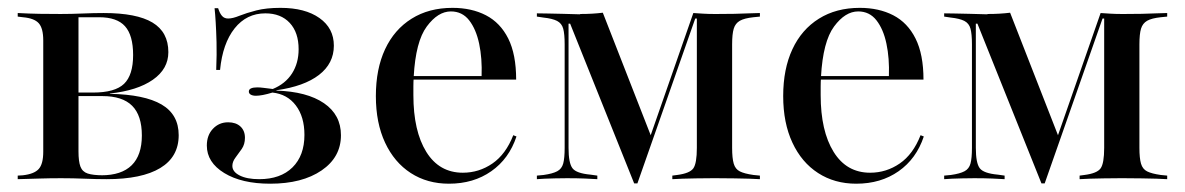

<svg xmlns="http://www.w3.org/2000/svg" viewBox="-20 -447 2956 479"><path d="M132.3 -2.4Q104.8 -2.4 79.4 -1.6Q54 -0.8 24.2 0V-8.9L37.1 -9.7Q65.3 -12.9 76.6 -25.4Q87.9 -37.9 87.9 -68.5V-346Q87.9 -376.6 76.6 -389.1Q65.3 -401.6 37.1 -404L24.2 -405.6V-414.5Q54 -412.9 79 -412.5Q104 -412.1 132.3 -412.1H130.6Q158.1 -412.1 185.9 -413.3Q213.7 -414.5 238.7 -414.5Q321 -414.5 360.5 -390.7Q400 -366.9 400 -316.9Q400 -275 361.3 -248Q322.6 -221 254 -213.7V-212.9Q340.3 -211.3 383.1 -186.3Q425.8 -161.3 425.8 -109.7Q425.8 -55.6 379.8 -27.8Q333.9 0 246 0Q220.2 0 191.1 -1.2Q162.1 -2.4 133.1 -2.4ZM175.8 -69.4Q175.8 -44.4 180.6 -31.5Q185.5 -18.5 198.8 -14.1Q212.1 -9.7 237.9 -9.7H233.1Q283.1 -9.7 308.5 -34.7Q333.9 -59.7 333.9 -108.9Q333.9 -158.9 309.7 -183.1Q285.5 -207.3 235.5 -207.3H152.4V-216.1H212.1Q266.9 -216.1 289.5 -237.9Q312.1 -259.7 312.1 -309.7Q312.1 -358.9 291.9 -381.5Q271.8 -404 227.4 -404H174.2L175.8 -405.6Z M654 11.3Q583.1 11.3 539.5 -15.3Q496 -41.9 496 -83.9Q496 -109.7 511.3 -125.8Q526.6 -141.9 549.2 -141.9Q568.5 -141.9 579.8 -131.5Q591.1 -121 591.1 -103.2Q591.1 -87.1 583.1 -75.4Q575 -63.7 567.3 -53.6Q559.7 -43.5 559.7 -33.1Q559.7 -18.5 577.8 -9.3Q596 0 626.6 0Q679.8 0 709.7 -29.4Q739.5 -58.9 739.5 -110.5Q739.5 -155.6 718.1 -183.9Q696.8 -212.1 659.7 -216.1Q646.8 -212.1 636.3 -210.1Q625.8 -208.1 618.5 -208.1Q610.5 -208.1 605.6 -210.9Q600.8 -213.7 600.8 -218.5Q600.8 -224.2 606.5 -226.6Q612.1 -229 621.8 -229Q629 -229 637.9 -227.8Q646.8 -226.6 660.5 -225Q691.9 -237.9 708.5 -263.7Q725 -289.5 725 -324.2Q725 -366.1 702.8 -389.9Q680.6 -413.7 641.9 -413.7Q595.2 -413.7 565.3 -376.2Q535.5 -338.7 529 -272.6H519.4Q521 -312.9 520.2 -341.9Q519.4 -371 518.1 -391.5Q516.9 -412.1 515.3 -426.6H524.2Q528.2 -413.7 533.9 -407.3Q539.5 -400.8 549.2 -400.8Q560.5 -400.8 577.4 -407.7Q594.4 -414.5 619.4 -421Q644.4 -427.4 679.8 -427.4Q741.1 -427.4 777 -402Q812.9 -376.6 812.9 -333.1Q812.9 -288.7 775.8 -260.1Q738.7 -231.5 669.4 -221.8V-221Q746 -218.5 788.3 -189.5Q830.6 -160.5 830.6 -109.7Q830.6 -54.8 782.3 -21.8Q733.9 11.3 654 11.3Z M1100 11.3Q1046 11.3 1004.8 -15.3Q963.7 -41.9 940.7 -91.1Q917.7 -140.3 917.7 -207.3Q917.7 -275 940.7 -324.2Q963.7 -373.4 1006.9 -400.4Q1050 -427.4 1108.9 -427.4Q1156.5 -427.4 1192.3 -408.9Q1228.2 -390.3 1248 -350.8Q1267.7 -311.3 1267.7 -248.4H978.2L977.4 -257.3H1181.5Q1183.1 -301.6 1175.4 -337.9Q1167.7 -374.2 1150.4 -396.4Q1133.1 -418.5 1104.8 -418.5Q1072.6 -418.5 1044.8 -381Q1016.9 -343.5 1012.1 -255.6V-254Q1011.3 -242.7 1011.3 -231.5Q1011.3 -220.2 1011.3 -209.7Q1011.3 -120.2 1043.5 -68.1Q1075.8 -16.1 1134.7 -16.1Q1175 -16.1 1208.5 -39.1Q1241.9 -62.1 1260.5 -109.7L1268.5 -106.5Q1250 -50.8 1205.6 -19.8Q1161.3 11.3 1100 11.3Z M1398.4 -78.2Q1398.4 -40.3 1408.1 -27.4Q1417.7 -14.5 1453.2 -11.3L1470.2 -8.9V0Q1458.9 -0.8 1439.1 -1.6Q1419.4 -2.4 1394.4 -2.4Q1378.2 -2.4 1364.1 -2Q1350 -1.6 1338.7 -1.2Q1327.4 -0.8 1319.4 0V-8.9L1336.3 -10.5Q1358.9 -13.7 1370.2 -19.8Q1381.5 -25.8 1385.1 -39.1Q1388.7 -52.4 1388.7 -78.2V-336.3Q1388.7 -362.1 1385.1 -375.4Q1381.5 -388.7 1369.8 -394.8Q1358.1 -400.8 1335.5 -403.2L1319.4 -405.6V-413.7Q1330.6 -413.7 1346.8 -413.3Q1362.9 -412.9 1383.5 -412.5Q1404 -412.1 1426.6 -411.3L1428.2 -412.1Q1443.5 -412.1 1457.3 -412.9Q1471 -413.7 1483.9 -415.3L1606.5 -101.6L1595.2 -86.3L1709.7 -414.5Q1721 -413.7 1734.3 -412.9Q1747.6 -412.1 1762.1 -412.1H1768.5Q1791.9 -412.1 1812.1 -412.5Q1832.3 -412.9 1848.8 -413.7Q1865.3 -414.5 1875.8 -414.5V-405.6L1859.7 -404Q1837.1 -401.6 1825.8 -395.2Q1814.5 -388.7 1810.5 -375.4Q1806.5 -362.1 1806.5 -336.3V-78.2Q1806.5 -52.4 1810.5 -38.7Q1814.5 -25 1825.8 -19.4Q1837.1 -13.7 1859.7 -10.5L1875.8 -8.9V0Q1865.3 -0.8 1849.2 -1.2Q1833.1 -1.6 1812.5 -2Q1791.9 -2.4 1768.5 -2.4H1762.1H1757.3Q1735.5 -2.4 1716.5 -2Q1697.6 -1.6 1682.7 -1.2Q1667.7 -0.8 1657.3 0V-8.9L1669.4 -10.5Q1700.8 -14.5 1709.7 -27Q1718.5 -39.5 1718.5 -78.2V-400.8H1714.5L1570.2 10.5H1562.1L1402.4 -387.9H1398.4Z M2116.1 11.3Q2062.1 11.3 2021 -15.3Q1979.8 -41.9 1956.9 -91.1Q1933.9 -140.3 1933.9 -207.3Q1933.9 -275 1956.9 -324.2Q1979.8 -373.4 2023 -400.4Q2066.1 -427.4 2125 -427.4Q2172.6 -427.4 2208.5 -408.9Q2244.4 -390.3 2264.1 -350.8Q2283.9 -311.3 2283.9 -248.4H1994.4L1993.5 -257.3H2197.6Q2199.2 -301.6 2191.5 -337.9Q2183.9 -374.2 2166.5 -396.4Q2149.2 -418.5 2121 -418.5Q2088.7 -418.5 2060.9 -381Q2033.1 -343.5 2028.2 -255.6V-254Q2027.4 -242.7 2027.4 -231.5Q2027.4 -220.2 2027.4 -209.7Q2027.4 -120.2 2059.7 -68.1Q2091.9 -16.1 2150.8 -16.1Q2191.1 -16.1 2224.6 -39.1Q2258.1 -62.1 2276.6 -109.7L2284.7 -106.5Q2266.1 -50.8 2221.8 -19.8Q2177.4 11.3 2116.1 11.3Z M2414.5 -78.2Q2414.5 -40.3 2424.2 -27.4Q2433.9 -14.5 2469.4 -11.3L2486.3 -8.9V0Q2475 -0.8 2455.2 -1.6Q2435.5 -2.4 2410.5 -2.4Q2394.4 -2.4 2380.2 -2Q2366.1 -1.6 2354.8 -1.2Q2343.5 -0.8 2335.5 0V-8.9L2352.4 -10.5Q2375 -13.7 2386.3 -19.8Q2397.6 -25.8 2401.2 -39.1Q2404.8 -52.4 2404.8 -78.2V-336.3Q2404.8 -362.1 2401.2 -375.4Q2397.6 -388.7 2385.9 -394.8Q2374.2 -400.8 2351.6 -403.2L2335.5 -405.6V-413.7Q2346.8 -413.7 2362.9 -413.3Q2379 -412.9 2399.6 -412.5Q2420.2 -412.1 2442.7 -411.3L2444.4 -412.1Q2459.7 -412.1 2473.4 -412.9Q2487.1 -413.7 2500 -415.3L2622.6 -101.6L2611.3 -86.3L2725.8 -414.5Q2737.1 -413.7 2750.4 -412.9Q2763.7 -412.1 2778.2 -412.1H2784.7Q2808.1 -412.1 2828.2 -412.5Q2848.4 -412.9 2864.9 -413.7Q2881.5 -414.5 2891.9 -414.5V-405.6L2875.8 -404Q2853.2 -401.6 2841.9 -395.2Q2830.6 -388.7 2826.6 -375.4Q2822.6 -362.1 2822.6 -336.3V-78.2Q2822.6 -52.4 2826.6 -38.7Q2830.6 -25 2841.9 -19.4Q2853.2 -13.7 2875.8 -10.5L2891.9 -8.9V0Q2881.5 -0.8 2865.3 -1.2Q2849.2 -1.6 2828.6 -2Q2808.1 -2.4 2784.7 -2.4H2778.2H2773.4Q2751.6 -2.4 2732.7 -2Q2713.7 -1.6 2698.8 -1.2Q2683.9 -0.8 2673.4 0V-8.9L2685.5 -10.5Q2716.9 -14.5 2725.8 -27Q2734.7 -39.5 2734.7 -78.2V-400.8H2730.6L2586.3 10.5H2578.2L2418.5 -387.9H2414.5Z"/></svg>

Font: Playfair 144pt SemiCondensed Medium
Style: Regular
Weight: 500
Width: 4
Designer: Claus Eggers Sørensen
Foundry: Claus Eggers Sørensen
Version: Version 2.203